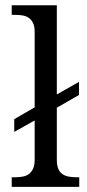

<svg xmlns="http://www.w3.org/2000/svg" viewBox="-20 -724 339 744"><path d="M114.3 -308.1V-602.5Q114.3 -623 107.7 -635.7Q101.1 -648.4 90.8 -655.3Q80.6 -662.1 67.1 -664.3Q53.7 -666.5 37.1 -666.5H25.4V-703.6H200.2V-357.9L286.1 -406.7V-356L200.2 -306.6V-104.5Q200.2 -82.5 206.1 -69.3Q211.9 -56.2 222.4 -49.1Q232.9 -42 246.8 -39.6Q260.7 -37.1 276.9 -37.1H287.1V0H25.4V-37.1H37.1Q53.7 -37.1 67.6 -39.6Q81.5 -42 91.3 -49.1Q101.1 -56.2 107.7 -69.3Q114.3 -82.5 114.3 -104.5V-257.3L35.2 -212.9V-262.2Z"/></svg>

Font: MUA Office
Style: Regular
Weight: 400
Designer: Khon Soe Zaw Thu
Foundry: Myanmar Unicode
Version: Version 2.10 June 24, 2017